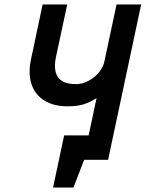

<svg xmlns="http://www.w3.org/2000/svg" viewBox="-20 -720 656 865"><path d="M269 -110 219 125H311L359 0H410L433 -110ZM616 -700H505L451 -446Q447 -425 434.5 -406Q422 -387 404 -372.5Q386 -358 365 -349.5Q344 -341 323 -341Q282 -341 259.5 -355Q237 -369 230.5 -396.5Q224 -424 232 -463L283 -700H172L120 -454Q106 -388 122 -340.5Q138 -293 180 -267Q222 -241 285 -241Q308 -241 329.5 -244Q351 -247 372.5 -255.5Q394 -264 415 -278L356 0H467Z"/></svg>

Font: Advent Pro
Style: Bold Italic
Weight: 700
Italic angle: -12°
Designer: VivaRado, Andreas Kalpakidis
Foundry: VivaRado, Andreas Kalpakidis
Version: Version 3.000